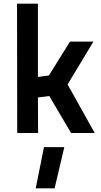

<svg xmlns="http://www.w3.org/2000/svg" viewBox="-20 -726 551 1048"><path d="M74 0 73 -706H187V-306L247 -314L362 -499H490L349 -265L497 0H368L249 -202L187 -194L188 0ZM220 77H331L278 302H175Z"/></svg>

Font: Panefresco 800wt
Style: Regular
Weight: 800
Designer: Campivisivi
Foundry: Campivisivi & Chank Co
Version: Version 1.001